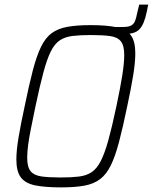

<svg xmlns="http://www.w3.org/2000/svg" viewBox="-20 -805 663 833"><path d="M460 -657 466 -688H515Q537 -688 548.5 -694Q560 -700 565.5 -713Q571 -726 575 -748L584 -785H623L617 -755Q611 -726 603 -707Q595 -688 584 -677Q573 -666 555.5 -661.5Q538 -657 511 -657ZM245 8Q174 8 131.5 -1Q89 -10 70 -36Q51 -62 51 -113Q51 -152 60.5 -209Q70 -266 87 -344Q106 -437 122.5 -500Q139 -563 158 -602Q177 -641 204 -661Q231 -681 272 -688.5Q313 -696 373 -696Q444 -696 487 -686.5Q530 -677 548.5 -651Q567 -625 567 -574Q567 -535 558 -479Q549 -423 532 -344Q513 -252 496.5 -189.5Q480 -127 461 -88Q442 -49 414.5 -28Q387 -7 346 0.5Q305 8 245 8ZM243 -35Q290 -35 322.5 -39Q355 -43 377.5 -58Q400 -73 417 -106Q434 -139 450 -196.5Q466 -254 485 -344Q502 -424 510.5 -478Q519 -532 519 -566Q519 -607 504.5 -625.5Q490 -644 458 -648.5Q426 -653 374 -653Q327 -653 294.5 -649Q262 -645 239.5 -630Q217 -615 200.5 -582Q184 -549 168.5 -491.5Q153 -434 134 -344Q123 -290 114.5 -248.5Q106 -207 102 -175.5Q98 -144 98 -121Q98 -80 113 -62Q128 -44 160 -39.5Q192 -35 243 -35Z"/></svg>

Font: Saira SemiCondensed ExtraLight
Style: Italic
Weight: 250
Width: 4
Italic angle: -12°
Designer: Hector Gatti with collaboration of the Omnibus-Type team
Foundry: Omnibus-Type
Version: Version 1.101